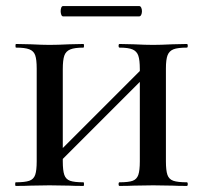

<svg xmlns="http://www.w3.org/2000/svg" viewBox="-20 -613 669 633"><path d="M374 -456Q371 -456 371 -462Q371 -468 374 -468L420 -467Q460 -465 485 -465Q509 -465 549 -467L596 -468Q599 -468 599 -462Q599 -456 596 -456Q566 -456 552 -450.5Q538 -445 532.5 -431Q527 -417 527 -387V-81Q527 -51 532 -36.5Q537 -22 551.5 -17Q566 -12 596 -12Q599 -12 599 -6Q599 0 596 0Q566 0 549 -1L485 -2L421 -1Q404 0 374 0Q371 0 371 -6Q371 -12 374 -12Q404 -12 417.5 -17Q431 -22 436 -36.5Q441 -51 441 -81V-385Q441 -415 436 -429.5Q431 -444 417 -450Q403 -456 374 -456ZM133 -71 480 -418 498 -400 151 -53ZM33 -456Q31 -456 31 -462Q31 -468 33 -468L81 -467Q121 -465 143 -465Q169 -465 209 -467L255 -468Q257 -468 257 -462Q257 -456 255 -456Q226 -456 211.5 -450Q197 -444 192 -429.5Q187 -415 187 -385V-81Q187 -51 192 -36.5Q197 -22 211 -17Q225 -12 255 -12Q257 -12 257 -6Q257 0 255 0Q225 0 208 -1L143 -2L81 -1Q63 0 32 0Q30 0 30 -6Q30 -12 32 -12Q62 -12 76.5 -17Q91 -22 96 -36.5Q101 -51 101 -81V-387Q101 -417 96 -431Q91 -445 76.5 -450.5Q62 -456 33 -456ZM180 -576Q180 -583 182 -588Q184 -593 188 -593H439Q443 -593 445.5 -588Q448 -583 448 -576Q448 -569 445.5 -564Q443 -559 439 -559H188Q184 -559 182 -564.5Q180 -570 180 -576Z"/></svg>

Font: Cormorant SC SemiBold
Style: Regular
Weight: 600
Designer: Christian Thalmann (Catharsis Fonts)
Foundry: Catharsis Fonts
Version: Version 4.000